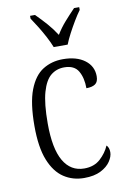

<svg xmlns="http://www.w3.org/2000/svg" viewBox="-87 -818 579 881"><g transform="rotate(-10 202.0 -378.0)"><path d="M233 10Q180 10 138.5 -17.5Q97 -45 73 -105Q49 -165 49 -264Q49 -371 72.5 -432Q96 -493 137 -518.5Q178 -544 230 -544Q294 -544 332 -515.5Q370 -487 370 -440Q370 -414 355.5 -404Q341 -394 314 -394Q314 -442 295.5 -474Q277 -506 230 -506Q194 -506 167.5 -484.5Q141 -463 126 -410.5Q111 -358 111 -265Q111 -148 144.5 -90.5Q178 -33 241 -33Q287 -33 316 -59.5Q345 -86 359 -119Q371 -108 371 -86Q371 -66 356 -43.5Q341 -21 310.5 -5.5Q280 10 233 10ZM199 -606Q190 -629 176 -655.5Q162 -682 146 -708Q130 -734 117 -753V-766H140Q167 -739 189.5 -713.5Q212 -688 232 -657Q251 -688 273.5 -713.5Q296 -739 322 -766H346V-753Q332 -734 316.5 -708Q301 -682 287 -655.5Q273 -629 264 -606Z"/></g></svg>

Font: Noto Serif Condensed Light
Style: Regular
Weight: 300
Width: 3
Designer: Monotype Design Team
Foundry: Monotype Imaging Inc.
Version: Version 2.013